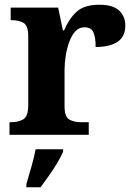

<svg xmlns="http://www.w3.org/2000/svg" viewBox="-20 -568 563 809"><path d="M20 0V-53H24Q58 -53 78.5 -65.5Q99 -78 99 -125V-415Q99 -459 80 -471Q61 -483 28 -483H25V-536H225L245 -440H250Q273 -493 305 -520.5Q337 -548 399 -548Q456 -548 482 -523.5Q508 -499 508 -460Q508 -414 475.5 -392Q443 -370 383 -370Q383 -411 373.5 -432Q364 -453 336 -453Q313 -453 297.5 -436Q282 -419 272 -392Q262 -365 257 -333.5Q252 -302 252 -273V-120Q252 -76 272 -64.5Q292 -53 322 -53H354V0ZM91 208Q100 178 112 136Q124 94 130 61H246V71Q237 92 221 119Q205 146 186 172.5Q167 199 151 221H91Z"/></svg>

Font: Noto Serif
Style: Bold
Weight: 700
Designer: Monotype Design Team
Foundry: Monotype Imaging Inc.
Version: Version 2.014